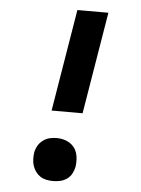

<svg xmlns="http://www.w3.org/2000/svg" viewBox="-53 -777 606 827"><g transform="rotate(5 250.0 -363.5)"><path d="M175 -294 248 -735H382L309 -294ZM207 8Q193 8 178.5 5Q164 2 152.5 -5.5Q141 -13 132.5 -24.5Q124 -36 119.5 -49.5Q115 -63 114.5 -78Q114 -93 116 -107Q119 -123 127 -137Q135 -151 148.5 -161Q162 -171 177 -174.5Q192 -178 208 -178Q222 -178 236.5 -174.5Q251 -171 263 -163.5Q275 -156 283.5 -145Q292 -134 296 -120.5Q300 -107 300.5 -92Q301 -77 299 -62Q296 -47 288.5 -32.5Q281 -18 267.5 -8.5Q254 1 238.5 4.5Q223 8 207 8Z"/></g></svg>

Font: Iosevka Aile Extrabold Oblique
Style: Regular
Weight: 800
Italic angle: -9°
Designer: Belleve Invis
Foundry: Belleve Invis
Version: Version 31.1.0; ttfautohint (v1.8.4)